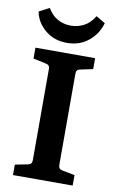

<svg xmlns="http://www.w3.org/2000/svg" viewBox="-86 -803 509 849"><g transform="rotate(10 168.5 -378.0)"><path d="M303 -523 246 -511Q229 -508 229 -490V-80Q229 -61 246 -58L303 -47V0H35V-47L92 -58Q110 -61 110 -79V-490Q110 -508 92 -511L35 -523V-572H303ZM168 -617Q110 -617 70 -650.5Q30 -684 21 -732L67 -756Q86 -724 113 -709.5Q140 -695 172 -695Q202 -695 229.5 -709Q257 -723 277 -756L318 -732Q305 -683 265 -650Q225 -617 168 -617Z"/></g></svg>

Font: Yrsa SemiBold
Style: Regular
Weight: 600
Version: Version 2.004